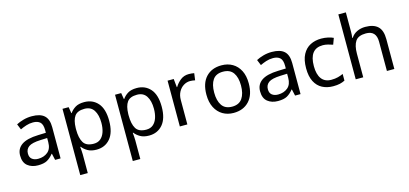

<svg xmlns="http://www.w3.org/2000/svg" viewBox="-78 -1346 4624 2171"><g transform="rotate(-15 2234.0 -260.0)"><path d="M288 -545Q386 -545 433 -502Q480 -459 480 -365V0H416L399 -76H395Q360 -32 321.5 -11Q283 10 215 10Q142 10 94 -28.5Q46 -67 46 -149Q46 -229 109 -272.5Q172 -316 303 -320L394 -323V-355Q394 -422 365 -448Q336 -474 283 -474Q241 -474 203 -461.5Q165 -449 132 -433L105 -499Q140 -518 188 -531.5Q236 -545 288 -545ZM314 -259Q214 -255 175.5 -227Q137 -199 137 -148Q137 -103 164.5 -82Q192 -61 235 -61Q303 -61 348 -98.5Q393 -136 393 -214V-262Z M901 -546Q1000 -546 1060.5 -477Q1121 -408 1121 -269Q1121 -132 1060.5 -61Q1000 10 900 10Q838 10 797.5 -13.5Q757 -37 734 -68H728Q730 -51 732 -25Q734 1 734 20V240H646V-536H718L730 -463H734Q758 -498 797 -522Q836 -546 901 -546ZM885 -472Q803 -472 769.5 -426Q736 -380 734 -286V-269Q734 -170 766.5 -116.5Q799 -63 887 -63Q936 -63 967.5 -90Q999 -117 1014.5 -163.5Q1030 -210 1030 -270Q1030 -362 994.5 -417Q959 -472 885 -472Z M1516 -546Q1615 -546 1675.5 -477Q1736 -408 1736 -269Q1736 -132 1675.5 -61Q1615 10 1515 10Q1453 10 1412.5 -13.5Q1372 -37 1349 -68H1343Q1345 -51 1347 -25Q1349 1 1349 20V240H1261V-536H1333L1345 -463H1349Q1373 -498 1412 -522Q1451 -546 1516 -546ZM1500 -472Q1418 -472 1384.5 -426Q1351 -380 1349 -286V-269Q1349 -170 1381.5 -116.5Q1414 -63 1502 -63Q1551 -63 1582.5 -90Q1614 -117 1629.5 -163.5Q1645 -210 1645 -270Q1645 -362 1609.5 -417Q1574 -472 1500 -472Z M2126 -546Q2141 -546 2158.5 -544.5Q2176 -543 2189 -540L2178 -459Q2165 -462 2149.5 -464Q2134 -466 2120 -466Q2079 -466 2043 -443.5Q2007 -421 1985.5 -380.5Q1964 -340 1964 -286V0H1876V-536H1948L1958 -438H1962Q1988 -482 2029 -514Q2070 -546 2126 -546Z M2755 -269Q2755 -136 2687.5 -63Q2620 10 2505 10Q2434 10 2378.5 -22.5Q2323 -55 2291 -117.5Q2259 -180 2259 -269Q2259 -402 2326 -474Q2393 -546 2508 -546Q2581 -546 2636.5 -513.5Q2692 -481 2723.5 -419.5Q2755 -358 2755 -269ZM2350 -269Q2350 -174 2387.5 -118.5Q2425 -63 2507 -63Q2588 -63 2626 -118.5Q2664 -174 2664 -269Q2664 -364 2626 -418Q2588 -472 2506 -472Q2424 -472 2387 -418Q2350 -364 2350 -269Z M3097 -545Q3195 -545 3242 -502Q3289 -459 3289 -365V0H3225L3208 -76H3204Q3169 -32 3130.5 -11Q3092 10 3024 10Q2951 10 2903 -28.5Q2855 -67 2855 -149Q2855 -229 2918 -272.5Q2981 -316 3112 -320L3203 -323V-355Q3203 -422 3174 -448Q3145 -474 3092 -474Q3050 -474 3012 -461.5Q2974 -449 2941 -433L2914 -499Q2949 -518 2997 -531.5Q3045 -545 3097 -545ZM3123 -259Q3023 -255 2984.5 -227Q2946 -199 2946 -148Q2946 -103 2973.5 -82Q3001 -61 3044 -61Q3112 -61 3157 -98.5Q3202 -136 3202 -214V-262Z M3670 10Q3599 10 3543.5 -19Q3488 -48 3456.5 -109Q3425 -170 3425 -265Q3425 -364 3458 -426Q3491 -488 3547.5 -517Q3604 -546 3676 -546Q3717 -546 3755 -537.5Q3793 -529 3817 -517L3790 -444Q3766 -453 3734 -461Q3702 -469 3674 -469Q3516 -469 3516 -266Q3516 -169 3554.5 -117.5Q3593 -66 3669 -66Q3713 -66 3746.5 -75Q3780 -84 3808 -97V-19Q3781 -5 3748.5 2.5Q3716 10 3670 10Z M4023 -537Q4023 -497 4018 -462H4024Q4050 -503 4094.5 -524Q4139 -545 4191 -545Q4289 -545 4338 -498.5Q4387 -452 4387 -349V0H4300V-343Q4300 -472 4180 -472Q4090 -472 4056.5 -421.5Q4023 -371 4023 -277V0H3935V-760H4023Z"/></g></svg>

Font: Noto Sans Nushu
Style: Regular
Weight: 400
Designer: Lisa Huang
Foundry: Lisa Huang
Version: Version 1.003; ttfautohint (v1.8.4.7-5d5b)